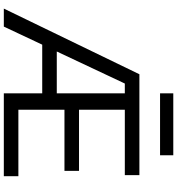

<svg xmlns="http://www.w3.org/2000/svg" viewBox="20 -970 949 1030"><g transform="rotate(90 495.0 -454.5)"><path d="M25.6 0H122.2L219.1 -206H480.1V0H924.7V-78.1H568.2V-325.3H896.3V-403.4H568.2V-649.1H919V-727.3H377.8ZM255.7 -284.1 427.6 -649.1H480.1V-284.1ZM480.1 -838.1H812.5V-909.1H480.1Z"/></g></svg>

Font: Margiela Sans
Style: Regular
Weight: 400
Designer: Stefan Endress, Andreas Faust
Version: Version 1.100;FEAKit 1.0